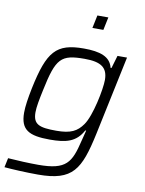

<svg xmlns="http://www.w3.org/2000/svg" viewBox="-99 -777 796 1052"><g transform="rotate(10 299.0 -251.5)"><path d="M356 -709 341 -637H402L417 -709ZM187 206C381 206 419 135 463 -69L556 -510H503L482 -439H477C463 -499 405 -518 315 -518C161 -518 116 -465 72 -255C60 -196 53 -150 53 -115C53 -20 100 6 217 6C307 6 363 -8 400 -77H405L390 -18C360 107 336 153 179 153C129 153 61 150 10 146L-1 198C42 202 121 206 187 206ZM244 -48C149 -48 114 -60 114 -128C114 -157 122 -199 134 -255C172 -438 197 -463 329 -463C420 -463 458 -437 458 -368C458 -317 428 -164 390 -111C359 -67 324 -48 244 -48Z"/></g></svg>

Font: Saira UNSAM Light Italic
Style: Regular
Weight: 300
Italic angle: -12°
Designer: Hector Gatti with collaboration of the Omnibus-Type team
Foundry: Omnibus-Type
Version: Version 0.072;PS 000.072;hotconv 1.0.88;makeotf.lib2.5.64775